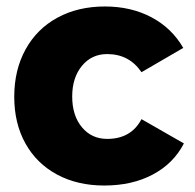

<svg xmlns="http://www.w3.org/2000/svg" viewBox="-20 -567 602 593"><path d="M311 -400Q263 -400 233 -363.5Q203 -327 203 -269Q203 -210 233 -174Q263 -138 311 -138Q385 -138 417 -199L548 -124Q516 -62 452 -28Q388 6 302 6Q219 6 156 -28Q93 -62 58.5 -124Q24 -186 24 -268Q24 -351 59 -414.5Q94 -478 157.5 -512.5Q221 -547 304 -547Q385 -547 448 -513.5Q511 -480 546 -419L417 -344Q379 -400 311 -400Z"/></svg>

Font: Montserrat arm2
Style: Bold
Weight: 700
Designer: Julieta Ulanovsky
Foundry: Julieta Ulanovsky
Version: Version 6.000